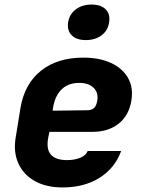

<svg xmlns="http://www.w3.org/2000/svg" viewBox="-20 -813 640 843"><path d="M255 10Q183 10 133 -18Q83 -46 60.5 -96Q38 -146 49 -210L70 -340Q88 -445 160 -502.5Q232 -560 346 -560Q417 -560 467.5 -536.5Q518 -513 542 -471Q566 -429 557 -373Q547 -307 501.5 -270.5Q456 -234 385 -234H197L192 -210Q182 -158 203.5 -134Q225 -110 274 -110Q306 -110 331.5 -120Q357 -130 365 -150H512Q484 -74 416.5 -32Q349 10 255 10ZM211 -327 364 -329Q381 -329 392 -338Q403 -347 407 -371Q413 -406 391 -427.5Q369 -449 328 -449Q279 -449 250 -420Q221 -391 213 -340ZM357 -637Q316 -637 295 -658Q274 -679 279 -715Q285 -751 313 -772Q341 -793 382 -793Q423 -793 444 -772Q465 -751 459 -715Q454 -679 426 -658Q398 -637 357 -637Z"/></svg>

Font: JetBrains Mono ExtraBold
Style: Italic
Weight: 800
Italic angle: -9°
Monospace: yes
Designer: Philipp Nurullin, Konstantin Bulenkov
Foundry: JetBrains
Version: Version 2.305; ttfautohint (v1.8.4.7-5d5b)